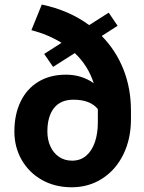

<svg xmlns="http://www.w3.org/2000/svg" viewBox="-20 -791 616 821"><path d="M540 -281.7Q540 -196.8 507.3 -130.4Q474.6 -64 416.7 -27.1Q358.9 9.8 286.6 9.8Q214.8 9.8 159.2 -21.7Q103.5 -53.2 72.5 -107.7Q41.5 -162.1 41.5 -228.5Q41.5 -301.3 67.9 -356.2Q94.2 -411.1 144 -441.4Q193.8 -471.7 262.2 -471.7Q329.1 -471.7 380.9 -435.1Q356.4 -510.7 299.8 -564L207 -504.9L168.9 -560.5L243.2 -607.9Q186.5 -643.1 114.3 -662.1L158.7 -771.5Q273.9 -747.6 361.3 -683.6L444.8 -736.8L482.9 -680.7L415 -637.2Q475.1 -576.2 507.6 -494.9Q540 -413.6 540 -317.4ZM288.6 -104Q323.7 -104 348.4 -125Q373 -146 385.7 -183.1Q398.4 -220.2 398.4 -267.6V-324.7Q365.7 -364.7 293.9 -364.7Q239.3 -364.7 210.9 -328.9Q182.6 -293 182.6 -228.5Q182.6 -193.8 195.3 -165.5Q208 -137.2 231.9 -120.6Q255.9 -104 288.6 -104Z"/></svg>

Font: Mardoto
Style: Bold
Weight: 700
Designer: Christian Robertson, Vahan Hovhannisyan
Foundry: Google
Version: Version 1.000